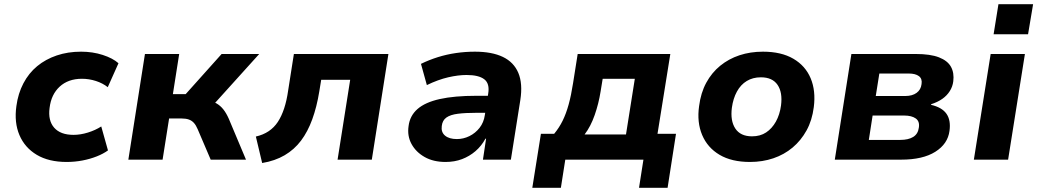

<svg xmlns="http://www.w3.org/2000/svg" viewBox="-20 -760 4942 914"><path d="M297 11Q212 11 155 -23Q98 -57 72.5 -117Q47 -177 58 -255Q66 -315 91.5 -363.5Q117 -412 157 -445Q197 -478 250 -496Q303 -514 366 -514Q421 -514 469 -498.5Q517 -483 544 -459L493 -345Q469 -364 436.5 -374.5Q404 -385 370 -385Q337 -385 310.5 -375.5Q284 -366 264 -347.5Q244 -329 232 -304Q220 -279 216 -246Q208 -186 238 -152Q268 -118 330 -118Q363 -118 398.5 -129Q434 -140 462 -158L494 -44Q472 -28 440.5 -15.5Q409 -3 372.5 4Q336 11 297 11Z M591 0 670 -503H833L803 -312H864L1035 -503H1214L982 -246L967 -280Q993 -278 1011 -267.5Q1029 -257 1043 -239.5Q1057 -222 1069 -195L1151 0H983L921 -145Q913 -164 903 -175Q893 -186 879 -191Q865 -196 844 -196H785L754 0Z M1228 16 1198 -110Q1233 -118 1259 -135.5Q1285 -153 1302.5 -179.5Q1320 -206 1332.5 -243.5Q1345 -281 1352 -331L1379 -503H1829L1750 0H1587L1647 -380H1509L1500 -325Q1488 -251 1466.5 -192Q1445 -133 1413 -90.5Q1381 -48 1335 -21Q1289 6 1228 16Z M2101 11Q2043 11 2001.5 -12.5Q1960 -36 1939 -74.5Q1918 -113 1925 -160Q1931 -209 1967.5 -241Q2004 -273 2073.5 -288.5Q2143 -304 2248 -304H2322L2310 -223H2248Q2196 -223 2160 -218.5Q2124 -214 2105 -200.5Q2086 -187 2083 -160Q2079 -131 2098.5 -114.5Q2118 -98 2155 -98Q2186 -98 2214.5 -112Q2243 -126 2263 -151.5Q2283 -177 2288 -212L2304 -314Q2312 -362 2285.5 -382.5Q2259 -403 2201 -403Q2161 -403 2113.5 -392Q2066 -381 2012 -355L1984 -456Q2023 -475 2064.5 -488Q2106 -501 2150.5 -507.5Q2195 -514 2241 -514Q2322 -514 2374 -489Q2426 -464 2447.5 -413Q2469 -362 2457 -284L2412 0H2279L2294 -100H2291Q2272 -65 2243.5 -40.5Q2215 -16 2179.5 -2.5Q2144 11 2101 11Z M2514 134 2555 -123H2618Q2642 -152 2658.5 -185.5Q2675 -219 2687 -262.5Q2699 -306 2708 -364L2730 -503H3171L3110 -123H3198L3158 134H3022L3043 0H2671L2650 134ZM2763 -120H2960L3002 -385H2849L2839 -324Q2830 -267 2811 -212.5Q2792 -158 2763 -120Z M3550 11Q3463 11 3405.5 -23Q3348 -57 3322.5 -117.5Q3297 -178 3308 -255Q3316 -318 3342 -366Q3368 -414 3408.5 -447Q3449 -480 3500.5 -497Q3552 -514 3612 -514Q3699 -514 3756.5 -480.5Q3814 -447 3839 -387.5Q3864 -328 3854 -250Q3846 -187 3819.5 -139Q3793 -91 3753 -57.5Q3713 -24 3661.5 -6.5Q3610 11 3550 11ZM3560 -111Q3599 -111 3627 -129.5Q3655 -148 3673.5 -181Q3692 -214 3698 -258Q3706 -320 3681.5 -356Q3657 -392 3602 -392Q3564 -392 3535 -374.5Q3506 -357 3488 -324Q3470 -291 3464 -247Q3456 -185 3480.5 -148Q3505 -111 3560 -111Z M3954 0 4033 -503H4339Q4409 -503 4450 -487Q4491 -471 4507 -442Q4523 -413 4518 -373Q4515 -348 4501.5 -326.5Q4488 -305 4466 -289.5Q4444 -274 4413 -264L4412 -261Q4464 -249 4485.5 -218.5Q4507 -188 4500 -137Q4492 -75 4432.5 -37.5Q4373 0 4270 0ZM4116 -94H4266Q4304 -94 4327 -108Q4350 -122 4354 -152Q4359 -182 4339.5 -196Q4320 -210 4284 -210H4134ZM4149 -303H4290Q4323 -303 4343.5 -318Q4364 -333 4367 -360Q4371 -385 4354.5 -397.5Q4338 -410 4306 -410H4166Z M4710 -597 4733 -740H4898L4874 -597ZM4616 0 4696 -503H4859L4779 0Z"/></svg>

Font: Nunito Sans 7pt ExtraBold
Style: Italic
Weight: 800
Italic angle: -9°
Designer: Vernon Adams
Foundry: Vernon Adams
Version: Version 3.101;gftools[0.9.27]